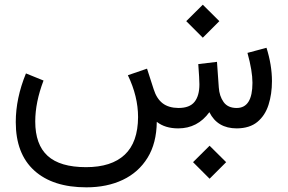

<svg xmlns="http://www.w3.org/2000/svg" viewBox="-20 -553 1239 827"><path d="M811.5 145.5 882.8 74.7 954.1 145.5 882.8 216.8ZM782.2 -461.9 853.5 -532.7 924.8 -461.9 853.5 -390.6ZM747.6 0Q690.9 0 655.3 -28.3Q654.3 64 615.5 126.7Q576.7 189.5 508.8 221.7Q440.9 253.9 352.1 253.9Q207.5 253.9 127.7 181.6Q47.9 109.4 47.9 -27.3Q47.9 -129.9 91.8 -236.8L167.5 -206.1Q131.8 -112.3 131.8 -29.8Q131.8 69.8 185.3 118.4Q238.8 167 350.6 167Q460 167 517.1 113.5Q574.2 60.1 574.7 -48.8Q574.7 -137.7 530.8 -229L613.3 -257.3L642.1 -168Q654.8 -127.9 680.4 -108.2Q706.1 -88.4 748.5 -87.9Q796.9 -87.9 817.9 -114.3Q838.9 -140.6 838.9 -189.9Q838.9 -201.7 837.6 -223.4Q836.4 -245.1 834 -276.9L914.6 -286.6L922.4 -176.3Q924.8 -139.2 943.1 -113.5Q961.4 -87.9 999.5 -87.9Q1067.4 -87.9 1067.4 -196.3Q1067.4 -247.6 1045.9 -325.2L1127.9 -347.2Q1151.4 -272.5 1151.4 -203.6Q1151.4 -147.9 1136.7 -101.8Q1122.1 -55.7 1088.9 -28.1Q1055.7 -0.5 1000 0Q916.5 0 881.8 -69.8Q831.1 0 747.6 0Z"/></svg>

Font: Vazir WOL-UI
Style: Regular-WOL-UI
Weight: 400
Designer: Saber Rastikerdar
Foundry: Saber Rastikerdar
Version: Version 30.1.0